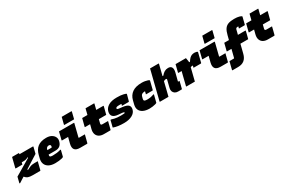

<svg xmlns="http://www.w3.org/2000/svg" viewBox="129 -2430 6337 4259"><g transform="rotate(-30 3297.5 -300.0)"><path d="M110 -580H278Q289 -580 286 -569Q284 -561 281 -550H625Q636 -550 634 -539L594 -379Q526 -337 441.5 -283.5Q357 -230 267 -173V-151Q319 -179 352.5 -192.5Q386 -206 414 -210Q442 -214 474 -214H556Q543 -163 530.5 -112.5Q518 -62 505 -11Q503 0 492 0H297Q233 0 190 -15Q147 -30 111 -74Q78 -54 46 -33.5Q14 -13 -17 7Q-22 11 -26 12Q-30 13 -33 13Q-43 13 -41 2L-5 -142Q68 -185 145 -230.5Q222 -276 290 -316.5Q358 -357 405 -385V-404Q375 -386 348.5 -378Q322 -370 275 -370H236Q232 -355 229 -342Q226 -329 223 -319H55Q44 -319 47 -330Q53 -352 61 -385Q69 -418 78.5 -455Q88 -492 96 -525.5Q104 -559 110 -580Z M975 -570Q1055 -570 1107 -540Q1159 -510 1181 -463Q1203 -416 1190 -365L1187 -353Q1171 -290 1128.5 -255Q1086 -220 1012 -220H838Q834 -206 834 -193.5Q834 -181 840 -173Q854 -155 907 -155Q970 -156 1014 -161.5Q1058 -167 1108 -181H1128Q1118 -141 1108.5 -102Q1099 -63 1089 -24Q1088 -19 1084 -15Q1075 -6 1043 2Q1011 10 966.5 15Q922 20 874 20Q779 20 716.5 -13Q654 -46 629.5 -105Q605 -164 624 -242L643 -319Q674 -446 755 -508Q836 -570 975 -570ZM940 -395Q914 -395 894 -379.5Q874 -364 868 -339L863 -320H967Q972 -320 976 -324Q980 -328 983 -339Q989 -365 979 -380Q969 -395 940 -395Z M1294 -550H1673Q1684 -550 1681 -539Q1661 -459 1641 -378.5Q1621 -298 1601 -218Q1599 -212 1602 -209Q1604 -207 1608 -207H1759Q1746 -158 1734 -109Q1722 -60 1709 -11Q1706 0 1695 0H1517Q1320 0 1370 -196Q1380 -233 1389 -269.5Q1398 -306 1408 -343H1254Q1243 -343 1246 -354Q1258 -403 1270 -452Q1282 -501 1294 -550ZM1508 -800H1754Q1765 -800 1762 -789L1719 -615H1473Q1461 -615 1464 -626Z M1888 -550H2023Q2030 -578 2038 -609Q2043 -632 2049 -655Q2055 -678 2061 -700H2275Q2286 -700 2283 -689L2248 -550H2427Q2438 -550 2435 -539Q2430 -517 2420 -479.5Q2410 -442 2400.5 -404.5Q2391 -367 2385 -344H2196L2172 -248Q2167 -226 2175 -217Q2184 -206 2211 -206H2352Q2339 -157 2328 -108Q2317 -59 2303 -11Q2300 0 2290 0H2127Q2056 0 2008.5 -29Q1961 -58 1943.5 -111Q1926 -164 1944 -235Q1957 -288 1972 -344H1846Q1835 -344 1838 -355Q1844 -378 1853.5 -415.5Q1863 -453 1873 -490.5Q1883 -528 1888 -550Z M2779 -562Q2884 -562 2942 -547Q3000 -532 3009 -525Q3015 -520 3014 -516L2970 -354Q2967 -343 2956 -343H2786L2800 -385Q2791 -387 2781 -387.5Q2771 -388 2753 -388Q2700 -388 2678.5 -381Q2657 -374 2652 -355Q2646 -330 2701 -324L2778 -315Q2892 -302 2929.5 -263.5Q2967 -225 2951 -158Q2932 -77 2848.5 -32.5Q2765 12 2642 12Q2472 12 2375 -26Q2368 -28 2370 -35Q2381 -76 2391 -118Q2401 -160 2411 -201H2431Q2465 -190 2498.5 -182Q2532 -174 2572.5 -170.5Q2613 -167 2668 -167Q2724 -167 2743 -170Q2762 -173 2764 -180Q2767 -191 2752.5 -197.5Q2738 -204 2703 -207L2625 -213Q2422 -228 2463 -388Q2483 -465 2561 -513.5Q2639 -562 2779 -562Z M3419 -568Q3462 -568 3501.5 -561.5Q3541 -555 3569.5 -545Q3598 -535 3606 -524Q3609 -521 3607 -516L3555 -308Q3553 -297 3542 -297H3375L3380 -317Q3383 -330 3386 -342.5Q3389 -355 3392 -368H3387Q3367 -368 3344.5 -363Q3322 -358 3304 -343.5Q3286 -329 3278 -298L3266 -253Q3262 -237 3262 -224Q3262 -211 3269 -203Q3283 -183 3341 -183Q3391 -183 3429 -189.5Q3467 -196 3510 -212H3530Q3518 -166 3506.5 -119.5Q3495 -73 3483 -27Q3482 -22 3478 -18Q3468 -10 3437.5 -2Q3407 6 3368 11.5Q3329 17 3293 17Q3196 17 3132 -14Q3068 -45 3043 -100.5Q3018 -156 3036 -231L3060 -328Q3089 -444 3177.5 -506Q3266 -568 3419 -568Z M4092 -560Q4157 -560 4180.5 -516.5Q4204 -473 4184 -392Q4172 -343 4159 -294Q4146 -245 4134 -196Q4132 -190 4135 -187Q4137 -184 4142 -184H4171Q4160 -140 4149 -95Q4138 -50 4127 -6Q4124 5 4113 5H4024Q3978 5 3946 -16.5Q3914 -38 3901 -74Q3888 -110 3899 -154Q3910 -197 3921.5 -245Q3933 -293 3946 -342Q3954 -370 3928 -370Q3915 -370 3901 -366Q3887 -362 3868 -352Q3847 -264 3825 -176Q3803 -88 3781 0H3566Q3555 0 3558 -11Q3598 -171 3638 -331.5Q3678 -492 3718 -652Q3725 -679 3731 -704Q3737 -729 3742 -750H3957Q3968 -750 3965 -739Q3948 -670 3930.5 -601Q3913 -532 3896 -463H3916Q3957 -513 3998.5 -536.5Q4040 -560 4092 -560Z M4280 -550H4546Q4546 -550 4548 -536.5Q4550 -523 4553.5 -503.5Q4557 -484 4559.5 -465Q4562 -446 4563 -435H4583Q4613 -483 4640.5 -510Q4668 -537 4698.5 -548.5Q4729 -560 4769 -560Q4791 -560 4813 -554Q4835 -548 4843 -540Q4847 -536 4845 -530L4785 -291Q4782 -280 4771 -280H4584L4586 -288Q4589 -299 4591.5 -310Q4594 -321 4597 -332H4591Q4565 -332 4538 -324Q4523 -264 4509 -208Q4495 -152 4481 -97Q4475 -73 4469 -48.5Q4463 -24 4457 0H4243Q4232 0 4235 -11Q4236 -13 4242 -37.5Q4248 -62 4257.5 -100.5Q4267 -139 4278 -184Q4289 -229 4300 -272.5Q4311 -316 4320 -350H4240Q4230 -350 4232 -361Z M4894 -550H5273Q5284 -550 5281 -539Q5261 -459 5241 -378.5Q5221 -298 5201 -218Q5199 -212 5202 -209Q5204 -207 5208 -207H5359Q5346 -158 5334 -109Q5322 -60 5309 -11Q5306 0 5295 0H5117Q4920 0 4970 -196Q4980 -233 4989 -269.5Q4998 -306 5008 -343H4854Q4843 -343 4846 -354Q4858 -403 4870 -452Q4882 -501 4894 -550ZM5108 -800H5354Q5365 -800 5362 -789L5319 -615H5073Q5061 -615 5064 -626Z M5349 -10H5457Q5465 -10 5468 -13Q5471 -16 5472 -21Q5485 -71 5497.5 -121.5Q5510 -172 5523 -223H5413Q5402 -223 5405 -234Q5416 -275 5429 -327Q5442 -379 5452 -420H5572Q5579 -447 5585.5 -473.5Q5592 -500 5599 -527Q5622 -621 5657.5 -673.5Q5693 -726 5752 -748Q5811 -770 5905 -770Q5984 -770 6031.5 -756Q6079 -742 6090 -731Q6094 -727 6093 -721L6048 -541Q6045 -530 6034 -530H5892L5895 -543Q5898 -555 5899.5 -561.5Q5901 -568 5904 -579H5882Q5860 -579 5848 -568Q5836 -558 5832 -539Q5825 -510 5817.5 -480Q5810 -450 5802 -420H5991Q6002 -420 5999 -409Q5989 -368 5976 -316Q5963 -264 5952 -223H5752Q5738 -165 5723.5 -108Q5709 -51 5695 4Q5646 200 5450 200H5307Q5296 200 5299 189Q5311 139 5323.5 89Q5336 39 5349 -10Z M6088 -550H6223Q6230 -578 6238 -609Q6243 -632 6249 -655Q6255 -678 6261 -700H6475Q6486 -700 6483 -689L6448 -550H6627Q6638 -550 6635 -539Q6630 -517 6620 -479.5Q6610 -442 6600.5 -404.5Q6591 -367 6585 -344H6396L6372 -248Q6367 -226 6375 -217Q6384 -206 6411 -206H6552Q6539 -157 6528 -108Q6517 -59 6503 -11Q6500 0 6490 0H6327Q6256 0 6208.5 -29Q6161 -58 6143.5 -111Q6126 -164 6144 -235Q6157 -288 6172 -344H6046Q6035 -344 6038 -355Q6044 -378 6053.5 -415.5Q6063 -453 6073 -490.5Q6083 -528 6088 -550Z"/></g></svg>

Font: Recursive Mn Lnr St XBk
Style: Italic
Weight: 1000
Italic angle: -15°
Monospace: yes
Version: Version 1.079;hotconv 1.0.112;makeotfexe 2.5.65598; ttfautoh